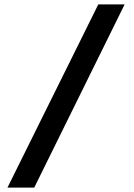

<svg xmlns="http://www.w3.org/2000/svg" viewBox="-20 -720 610 875"><path d="M14 135 428 -700H548L136 135Z"/></svg>

Font: Mach Medium
Style: Regular
Weight: 500
Version: Version 1.002